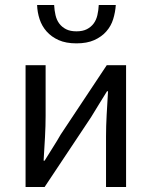

<svg xmlns="http://www.w3.org/2000/svg" viewBox="-20 -746 605 766"><path d="M82 0V-486H162V-284Q162 -245 159.5 -198.5Q157 -152 154 -105H158Q172 -128 190.5 -157Q209 -186 222 -209L406 -486H483V0H403V-202Q403 -241 405.5 -287.5Q408 -334 411 -382H407Q393 -359 374.5 -329.5Q356 -300 343 -278L158 0ZM285 -573Q243 -573 214 -586Q185 -599 166 -620.5Q147 -642 138 -669.5Q129 -697 128 -726H196Q197 -705 201.5 -685.5Q206 -666 216.5 -652Q227 -638 243.5 -629.5Q260 -621 285 -621Q310 -621 326.5 -629.5Q343 -638 353.5 -652Q364 -666 368.5 -685.5Q373 -705 374 -726H442Q440 -697 431.5 -669.5Q423 -642 404 -620.5Q385 -599 356 -586Q327 -573 285 -573Z"/></svg>

Font: Processing Sans Pro
Style: Regular
Weight: 400
Designer: Paul D. Hunt
Foundry: Adobe Systems Incorporated
Version: Version 2.020;PS 2.000;hotconv 1.0.86;makeotf.lib2.5.63406